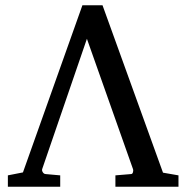

<svg xmlns="http://www.w3.org/2000/svg" viewBox="-20 -707 706 727"><path d="M417 0V-43L476.1 -47.9Q481.4 -47.9 483.4 -54.7Q485.4 -61.5 483.9 -65.9L309.1 -560.1L140.1 -67.9Q137.7 -62 141.8 -55.2Q146 -48.3 152.8 -47.9L208 -43V0H9.8V-43L66.9 -54.2L292 -687H368.2L597.2 -53.2L655.8 -43V0Z"/></svg>

Font: Charis SIL
Style: Regular
Weight: 400
Foundry: SIL International
Version: Version 4.112